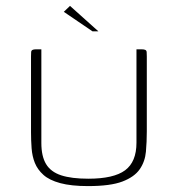

<svg xmlns="http://www.w3.org/2000/svg" viewBox="-20 -627 602 650"><path d="M477 -182Q477 -147 474 -113.5Q471 -80 453 -54Q435 -28 394.5 -12.5Q354 3 278 3Q221 3 184 -7Q147 -17 127 -35Q107 -53 98 -75.5Q89 -98 87 -125Q85 -152 85 -179V-436Q85 -446 85.5 -451Q86 -456 90 -458Q94 -460 101 -460H120V-143Q120 -98 136 -71.5Q152 -45 187 -33.5Q222 -22 279 -22Q365 -22 403.5 -50.5Q442 -79 442 -144V-460H460Q468 -460 472 -458Q476 -456 476.5 -451Q477 -446 477 -436ZM293 -521 196 -587 217 -607 313 -521Z"/></svg>

Font: Genos Thin ExtraLight
Style: Regular
Weight: 250
Version: Version 1.010